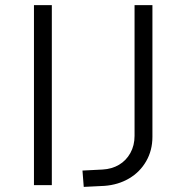

<svg xmlns="http://www.w3.org/2000/svg" viewBox="-20 -725 730 752"><path d="M113 0V-705H183V0ZM308 7 303 -57 382 -61Q418 -63 446 -79.5Q474 -96 490.5 -125.5Q507 -155 507 -193V-705H577V-189Q577 -136 552.5 -93.5Q528 -51 485.5 -26Q443 -1 389 3Z"/></svg>

Font: Nunito Sans 7pt Light
Style: Regular
Weight: 300
Designer: Vernon Adams
Foundry: Vernon Adams
Version: Version 3.101;gftools[0.9.27]